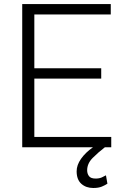

<svg xmlns="http://www.w3.org/2000/svg" viewBox="-20 -731 609 953"><path d="M532.2 -51.3V0H500.5Q467.3 25.4 439.9 53Q412.6 80.6 412.6 114.3Q412.6 130.9 421.6 143.1Q430.7 155.3 454.6 155.3Q472.2 155.3 485.1 149.7Q498 144 505.9 139.2L513.2 180.7Q502.4 188 485.6 195.1Q468.8 202.1 442.9 202.1Q407.2 202.1 383.8 181.4Q360.4 160.6 360.4 119.1Q360.4 88.4 382.1 57.4Q403.8 26.4 441.4 0H90.3V-710.9H529.8V-659.2H150.4V-392.1H482.4V-340.8H150.4V-51.3Z"/></svg>

Font: Vazirmatn RD FD ExtraLight
Style: Regular
Weight: 200
Designer: Saber Rastikerdar
Foundry: Saber Rastikerdar
Version: Version 33.003